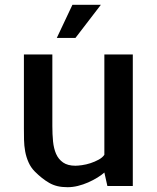

<svg xmlns="http://www.w3.org/2000/svg" viewBox="-20 -779 658 804"><path d="M80.1 -531.2V-550.8H199.2V-251Q199.2 -216.8 202.1 -187Q205.1 -157.2 214.8 -134.8Q224.6 -112.3 244.1 -98.6Q263.7 -85 295.9 -85Q305.7 -85 323.2 -87.4Q340.8 -89.8 358.9 -95.7Q377 -101.6 393.1 -110.4Q409.2 -119.1 417 -130.9V-137.7V-138.7V-357.4V-358.4V-550.8H536.1V0H429.7L417 -56.6Q405.3 -45.9 387.7 -35.2Q370.1 -24.4 349.1 -15.1Q328.1 -5.9 306.2 -0.5Q284.2 4.9 262.7 4.9Q239.3 4.9 220.7 0.5Q202.1 -3.9 186 -13.2Q169.9 -22.5 155.3 -34.2Q140.6 -45.9 126 -60.5Q109.4 -77.1 99.6 -99.1Q89.8 -121.1 85.4 -145Q81.1 -168.9 80.6 -193.4Q80.1 -217.8 80.1 -241.2V-532.2ZM402.3 -758.8 295.9 -620.1H217.8L283.2 -758.8Z"/></svg>

Font: Allerta
Style: Regular
Weight: 400
Designer: Matt McInerney
Foundry: Matt McInerney
Version: Version 1.0